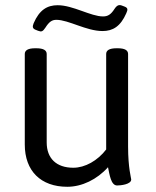

<svg xmlns="http://www.w3.org/2000/svg" viewBox="-20 -710 597 736"><path d="M201 -690C161 -690 131 -672 109 -621C104 -608 104 -601 116 -596L126 -592C139 -587 144 -589 154 -604C168 -626 179 -634 196 -634C243 -634 311 -591 373 -591C413 -591 442 -609 464 -659C471 -674 470 -680 457 -685L449 -688C437 -693 429 -691 419 -676C405 -654 393 -647 375 -647C328 -647 260 -690 201 -690ZM431 -525H427C399 -525 387 -517 387 -503V-137C354 -94 306 -67 261 -67C196 -67 159 -103 159 -164V-503C159 -517 147 -525 119 -525H115C87 -525 75 -517 75 -503V-156C75 -55 136 6 238 6C294 6 352 -22 394 -69C400 -41 405 1 429 1C442 1 483 -3 483 -22C483 -27 471 -66 471 -148V-503C471 -517 459 -525 431 -525Z"/></svg>

Font: Asap
Style: Regular
Weight: 400
Designer: Pablo Cosgaya
Foundry: Pablo Cosgaya
Version: Version 1.007;PS 001.007;hotconv 1.0.70;makeotf.lib2.5.58329